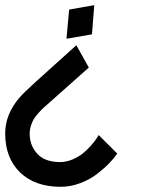

<svg xmlns="http://www.w3.org/2000/svg" viewBox="-20 -718 567 739"><path d="M235.8 -568.8 334 -585.9 342.8 -698.2 246.1 -681.2ZM213.9 1Q252 1 289.6 -13.4Q327.1 -27.8 355 -49.6Q382.8 -71.3 401.4 -90.8Q419.9 -110.4 431.2 -127L359.9 -198.2Q356 -191.4 349.9 -182.4Q343.8 -173.3 329.1 -156.7Q314.5 -140.1 298.3 -127.2Q282.2 -114.3 258.8 -104.2Q235.4 -94.2 210.9 -94.2Q152.8 -94.2 123.5 -126.2Q94.2 -158.2 94.2 -204.1Q94.2 -219.2 99.1 -234.4Q104 -249.5 110.1 -259.8Q116.2 -270 128.7 -283.7Q141.1 -297.4 148.4 -304Q155.8 -310.5 171.4 -324.2Q176.8 -328.6 179.2 -331.1L321.8 -458L273.9 -543.9L117.2 -402.8Q71.3 -361.3 54.2 -341.3Q0 -277.8 0 -204.1Q0 -109.9 57.1 -54.4Q114.3 1 213.9 1Z"/></svg>

Font: Comic Neue Angular
Style: Bold
Weight: 700
Designer: Craig Rozynski
Foundry: Craig Rozynski
Version: Version 2.003